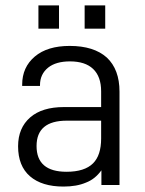

<svg xmlns="http://www.w3.org/2000/svg" viewBox="-20 -684 537 710"><path d="M198.2 -664.1V-578.1H122.1V-664.1ZM369.1 -664.1V-578.1H293V-664.1ZM375 -471.2Q421.9 -427.2 421.9 -345.2V0H355V-54.2Q331.5 -21.5 297.9 -8.8Q263.7 5.9 214.8 5.9Q134.8 5.9 90.8 -32.2Q46.9 -70.3 46.9 -143.1Q46.9 -210.9 91.8 -250Q135.7 -288.1 216.8 -288.1H354V-346.2Q354 -400.9 324.2 -429.2Q294.9 -457 238.8 -457Q187 -457 158.2 -434.1Q127.9 -409.7 127.9 -369.1V-366.2H62V-371.1Q62 -435.5 108.9 -475.1Q155.3 -514.2 237.8 -514.2Q327.1 -514.2 375 -471.2ZM324.2 -80.1Q354 -109.9 354 -171.9V-237.8H227.1Q115.2 -237.8 115.2 -144Q115.2 -48.8 226.1 -48.8Q293 -48.8 324.2 -80.1Z"/></svg>

Font: D-DIN-PRO
Style: Regular
Weight: 400
Designer: Charles Nix
Foundry: Datto Inc.
Version: Version 1.000;hotconv 1.0.109;makeotfexe 2.5.65596